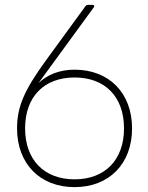

<svg xmlns="http://www.w3.org/2000/svg" viewBox="-20 -754 608 788"><path d="M286 14C428 14 522 -82 522 -227C522 -372 428 -468 286 -468C225 -468 175 -448 138 -413L365 -724C369 -730 366 -734 360 -734H341C337 -734 333 -732 331 -729L167 -504C79 -383 50 -315 50 -227C50 -82 144 14 286 14ZM286 -18C161 -18 83 -98 83 -227C83 -357 161 -436 286 -436C411 -436 489 -357 489 -227C489 -98 411 -18 286 -18Z"/></svg>

Font: LINE Seed Sans TH Thin
Style: Regular
Weight: 250
Designer: Dalton Maag Ltd | Thai characters by Cadson Demak Co.,Ltd.
Foundry: Dalton Maag Ltd
Version: Version 1.003